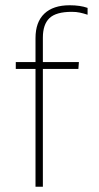

<svg xmlns="http://www.w3.org/2000/svg" viewBox="-20 -710 375 730"><path d="M115 0V-448H40V-474H115V-565Q115 -626 148.5 -658Q182 -690 245 -690Q265 -690 282 -687.5Q299 -685 313 -680V-654Q298 -659 284 -662Q270 -665 253 -665Q193 -665 168 -641Q143 -617 143 -567V-474H280L278 -448H143V0Z"/></svg>

Font: Kanit Thin
Style: Regular
Weight: 250
Designer: Katatrad Team
Foundry: CadsonDemak
Version: Version 2.000; ttfautohint (v1.8.3)